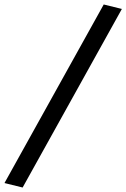

<svg xmlns="http://www.w3.org/2000/svg" viewBox="-85 -773 564 857"><path d="M16 64 -65 44 378 -753 459 -733Z"/></svg>

Font: Nunito Sans 7pt Expanded Medium
Style: Italic
Weight: 500
Width: 7
Italic angle: -9°
Designer: Vernon Adams
Foundry: Vernon Adams
Version: Version 3.101;gftools[0.9.27]